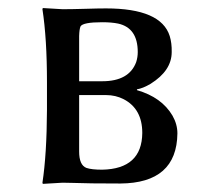

<svg xmlns="http://www.w3.org/2000/svg" viewBox="-20 -452 503 475"><path d="M175.8 -251H232.9Q299.3 -251 316.9 -298.3Q320.8 -310.5 320.8 -323.2Q320.8 -382.8 272.5 -393.6Q256.3 -397 232.9 -397Q185.1 -397 179.2 -386.7Q176.3 -379.9 175.8 -362.8ZM175.8 -216.8V-77.1Q175.8 -43.5 193.8 -36.6Q206.5 -32.2 232.9 -32.2Q331.1 -34.2 332 -123Q332 -182.6 286.1 -206.5Q266.1 -216.8 242.2 -216.8ZM134.8 0 85.9 2.9 85 0Q95.7 -70.3 96.2 -180.2V-249Q96.2 -356.4 85 -429.2L85.9 -432.1Q87.9 -432.1 134.8 -429.2Q156.2 -429.2 190.9 -430.2Q223.1 -431.2 242.2 -431.2Q378.4 -431.2 399.9 -362.8Q405.3 -345.2 404.8 -323.2Q404.8 -277.3 352.5 -244.6Q333.5 -233.4 318.8 -231V-229Q379.9 -211.4 406.7 -166Q418.9 -144.5 418.9 -122.1Q417.5 1 277.8 2Q196.8 2 160.2 0.5Q145 0 134.8 0Z"/></svg>

Font: Linux Biolinum Capitals O
Style: Small Caps
Weight: 400
Designer: Philipp H. Poll
Foundry: Philipp H. Poll
Version: Version 1.0.4